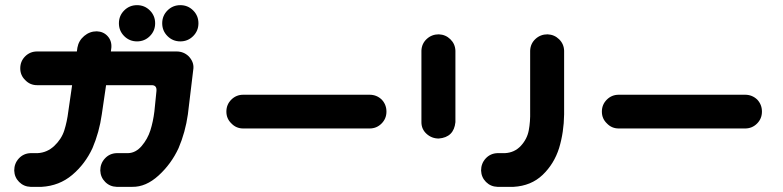

<svg xmlns="http://www.w3.org/2000/svg" viewBox="-20 -727 3037 745"><path d="M58.6 -461.9Q58.6 -489.3 77.6 -508.3Q96.7 -527.3 124 -527.3H278.3L280.3 -542Q285.2 -569.3 306.6 -587.4Q328.1 -605.5 355.5 -605.5Q381.8 -604.5 397.9 -586.4Q414.1 -568.4 412.1 -542L410.2 -527.3H665Q692.4 -527.3 711.9 -508.8Q732.4 -487.3 730.5 -461.9L709 -283.2Q699.2 -213.9 672.9 -152.3Q644.5 -90.8 595.2 -45.9Q545.9 -1 493.2 -2H432.6Q406.2 -2.9 388.2 -21Q370.1 -39.1 369.1 -65.4Q369.1 -92.8 387.2 -112.3Q405.3 -131.8 432.6 -132.8H477.5Q506.8 -133.8 529.8 -160.6Q552.7 -187.5 563.5 -221.2Q574.2 -254.9 579.1 -294.9L586.9 -372.1Q589.8 -395.5 570.3 -396.5H391.6L375 -283.2Q365.2 -213.9 338.9 -152.3Q310.5 -90.8 260.3 -48.3Q210 -5.9 141.6 -2H98.6Q72.3 -2.9 54.2 -21Q36.1 -39.1 35.2 -65.4Q35.2 -92.8 53.2 -112.3Q71.3 -131.8 98.6 -132.8H126Q163.1 -134.8 190.9 -161.1Q218.8 -187.5 229.5 -221.2Q240.2 -254.9 245.1 -294.9L259.8 -396.5H124Q96.7 -396.5 78.1 -416Q58.6 -434.6 58.6 -461.9ZM441.4 -636.7Q441.4 -666 461.9 -686.5Q482.4 -707 511.7 -707Q541 -707 561.5 -686.5Q582 -666 582 -636.7Q582 -607.4 561.5 -586.9Q541 -566.4 511.7 -566.4Q482.4 -566.4 461.9 -586.9Q441.4 -607.4 441.4 -636.7ZM609.4 -636.7Q609.4 -666 629.9 -686.5Q650.4 -707 679.7 -707Q709 -707 729.5 -686.5Q750 -666 750 -636.7Q750 -607.4 729.5 -586.9Q709 -566.4 679.7 -566.4Q650.4 -566.4 629.9 -586.9Q609.4 -607.4 609.4 -636.7Z M858.4 -293.9Q858.4 -321.3 877.4 -340.3Q896.5 -359.4 923.8 -359.4H1414.1Q1441.4 -359.4 1460.9 -340.8Q1479.5 -321.3 1479.5 -293.9Q1479.5 -266.6 1460.4 -247.6Q1441.4 -228.5 1414.1 -228.5H923.8Q896.5 -228.5 877.9 -248Q858.4 -266.6 858.4 -293.9Z M1682.6 -593.8Q1709 -592.8 1727.5 -574.7Q1746.1 -556.6 1747.1 -530.3V-252.9Q1741.2 -194.3 1682.6 -189.5Q1655.3 -189.5 1635.3 -207.5Q1615.2 -225.6 1615.2 -252.9V-530.3Q1616.2 -557.6 1635.7 -575.7Q1655.3 -593.8 1682.6 -593.8ZM2104.5 -593.8Q2130.9 -592.8 2149.4 -574.7Q2168 -556.6 2168.9 -530.3V-283.2Q2168 -213.9 2149.4 -152.3Q2129.9 -90.8 2085.4 -48.3Q2041 -5.9 1972.7 -2H1910.2Q1883.8 -2.9 1865.7 -21Q1847.7 -39.1 1846.7 -65.4Q1846.7 -92.8 1864.7 -112.3Q1882.8 -131.8 1910.2 -132.8H1939.5Q1976.6 -134.8 2001 -161.1Q2025.4 -187.5 2031.7 -221.2Q2038.1 -254.9 2037.1 -294.9V-530.3Q2038.1 -557.6 2057.6 -575.7Q2077.1 -593.8 2104.5 -593.8Z M2315.4 -293.9Q2315.4 -321.3 2334.5 -340.3Q2353.5 -359.4 2380.9 -359.4H2871.1Q2898.4 -359.4 2918 -340.8Q2936.5 -321.3 2936.5 -293.9Q2936.5 -266.6 2917.5 -247.6Q2898.4 -228.5 2871.1 -228.5H2380.9Q2353.5 -228.5 2335 -248Q2315.4 -266.6 2315.4 -293.9Z"/></svg>

Font: Nico Moji
Style: Regular
Weight: 400
Version: Version 1.02